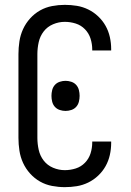

<svg xmlns="http://www.w3.org/2000/svg" viewBox="-20 -763 540 791"><path d="M247 8Q221 8 194.5 3Q168 -2 145 -15Q122 -28 104 -48Q86 -68 75 -92Q64 -116 60 -142.5Q56 -169 56 -195V-540Q56 -566 60 -592.5Q64 -619 75 -643Q86 -667 104 -687Q122 -707 145 -720Q168 -733 194.5 -738Q221 -743 247 -743Q272 -743 296.5 -739Q321 -735 343.5 -724Q366 -713 384.5 -695.5Q403 -678 415 -656.5Q427 -635 432.5 -610.5Q438 -586 438 -561V-555H360V-559Q360 -582 353 -604Q346 -626 330 -642.5Q314 -659 292 -666Q270 -673 247 -673Q222 -673 198.5 -663Q175 -653 160 -633.5Q145 -614 139.5 -589.5Q134 -565 134 -540V-195Q134 -170 139.5 -145.5Q145 -121 160 -101.5Q175 -82 198.5 -72Q222 -62 247 -62Q270 -62 292 -69Q314 -76 330 -92.5Q346 -109 353 -131Q360 -153 360 -176V-180H438V-174Q438 -149 432.5 -124.5Q427 -100 415 -78.5Q403 -57 384.5 -39.5Q366 -22 343.5 -11Q321 0 296.5 4Q272 8 247 8ZM250 -306Q238 -306 226 -310Q214 -314 206 -323Q198 -332 195 -344Q192 -356 192 -368Q192 -380 195 -392Q198 -404 206 -413Q214 -422 226 -426Q238 -430 250 -430Q262 -430 274 -426Q286 -422 294 -413Q302 -404 305 -392Q308 -380 308 -368Q308 -356 305 -344Q302 -332 294 -323Q286 -314 274 -310Q262 -306 250 -306Z"/></svg>

Font: Iosevka srxl
Style: Regular
Weight: 400
Monospace: yes
Designer: Belleve Invis
Foundry: Belleve Invis
Version: Version 33.0.1; ttfautohint (v1.8.3)